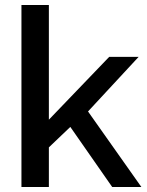

<svg xmlns="http://www.w3.org/2000/svg" viewBox="-20 -750 588 770"><path d="M430 0 262 -241 176 -159V0H66V-730H176V-270L418 -522H536L333 -303L547 0Z"/></svg>

Font: Raleway-v4020 SemiBold
Style: Regular
Weight: 600
Designer: Matt McInerney, Pablo Impallari, Rodrigo Fuenzalida
Foundry: Matt McInerney, Pablo Impallari, Rodrigo Fuenzalida
Version: Version 4.020;PS 004.020;hotconv 1.0.88;makeotf.lib2.5.64775